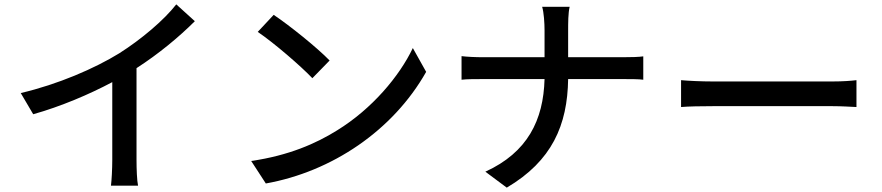

<svg xmlns="http://www.w3.org/2000/svg" viewBox="-20 -813 4040 879"><path d="M605 -501C706 -566 800 -644 872 -716L787 -793C731 -721 627 -633 526 -569C414 -500 246 -427 75 -387L132 -290C257 -325 389 -381 494 -437V-81C494 -40 491 14 488 37H612C607 14 605 -40 605 -81Z M1233 -745 1160 -667C1234 -617 1359 -509 1410 -455L1489 -536C1433 -594 1305 -697 1233 -745ZM1130 -76 1197 27C1499 -27 1779 -215 1931 -484L1870 -593C1809 -465 1684 -315 1523 -216C1427 -156 1302 -101 1130 -76Z M2581 -551V-674C2581 -706 2581 -754 2588 -782H2462C2470 -756 2473 -706 2473 -674V-551H2194C2155 -551 2117 -553 2093 -556V-448C2118 -451 2156 -451 2196 -451H2473C2468 -263 2395 -115 2202 -27L2300 46C2507 -76 2578 -240 2581 -451H2828C2863 -451 2906 -451 2925 -448V-555C2906 -552 2868 -551 2829 -551Z M3098 -323C3131 -326 3190 -327 3246 -327H3790C3834 -327 3878 -324 3901 -323V-446C3877 -443 3838 -440 3789 -440H3246C3190 -440 3130 -443 3098 -446Z"/></svg>

Font: Spoqa Han Sans Neo Medium
Style: Regular
Weight: 500
Designer: [Spoqa Han Sans Neo] Dong-huui Kim  Younghwa Kang  Yujin Lee  [Noto Sans] Ryoko NISHIZUKA  (kana & ideographs); Paul D. 
Foundry: Spoqa (http://www.spoqa-han-sans.com)
Version: Version 1.000